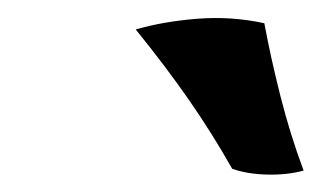

<svg xmlns="http://www.w3.org/2000/svg" viewBox="-20 -731 360 215"><path d="M276 -705Q283 -667 294 -623.5Q305 -580 320 -540Q302 -535 279.5 -535.5Q257 -536 240 -542Q218 -581 192 -618.5Q166 -656 132 -698Q163 -707 201 -710Q239 -713 276 -705Z"/></svg>

Font: Vollkorn ExtraBold
Style: Italic
Weight: 800
Italic angle: -11°
Designer: Friedrich Althausen
Foundry: Friedrich Althausen
Version: Version 5.000; ttfautohint (v1.8.3)